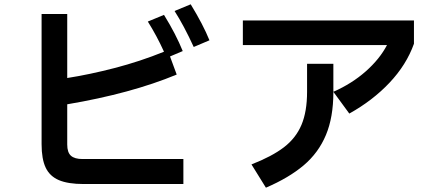

<svg xmlns="http://www.w3.org/2000/svg" viewBox="-20 -839 2040 891"><path d="M865 -819Q923 -724 952 -652L879 -621Q833 -721 790 -788ZM292 -168Q292 -132 309 -116.5Q326 -101 363 -101H831V15H368Q296 15 253.5 -3Q211 -21 192 -61Q173 -101 173 -170V-774H292V-477Q395 -493 512.5 -523.5Q630 -554 741 -599Q708 -672 666 -739L741 -770Q796 -681 828 -602L769 -577L800 -493Q588 -405 292 -355Z M1527 -413Q1613 -451 1677.5 -508Q1742 -565 1776 -630H1107V-744H1901V-636Q1866 -538 1787.5 -455Q1709 -372 1601 -312ZM1147 -76Q1242 -113 1297.5 -155.5Q1353 -198 1379 -259.5Q1405 -321 1405 -413V-543H1527V-411Q1527 -295 1492.5 -212.5Q1458 -130 1389.5 -72Q1321 -14 1214 32Z"/></svg>

Font: IBM Plex Sans JP SemiBold
Style: Regular
Weight: 600
Designer: Mike Abbink; Paul van der Laan; Pieter van Rosmalen; Wujin Sim; Yejin Wi; Jinhee Kim; Boomi Park; Yona Kim; Kichan Ma
Foundry: Sandoll Inc.
Version: Version 1.001